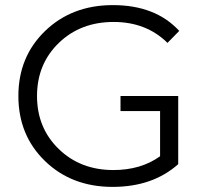

<svg xmlns="http://www.w3.org/2000/svg" viewBox="-20 -726 813 752"><path d="M678 -350V-83Q578 6 421 6Q261 6 156.5 -95Q52 -196 52 -350Q52 -504 157 -605Q262 -706 422 -706Q589 -706 682 -605L636 -558Q553 -640 425 -640Q295 -640 210 -557.5Q125 -475 125 -350Q125 -225 210 -142.5Q295 -60 424 -60Q532 -60 607 -114V-291H452V-350Z"/></svg>

Font: mBank
Style: Regular
Weight: 400
Designer: Julieta Ulanovsky
Foundry: Julieta Ulanovsky
Version: Version 7.200;PS 007.200;hotconv 1.0.88;makeotf.lib2.5.64775